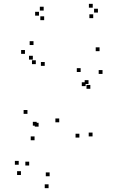

<svg xmlns="http://www.w3.org/2000/svg" viewBox="-20 -758 660 1000"><path d="M462 -47.5V-67.5H442V-47.5ZM514 -373V-393H494V-373ZM498.5 -491.5V-511.5H478.5V-491.5ZM400 -383V-403H380V-383ZM181 -98.5V-118.5H161V-98.5ZM171 -103.5V-123.5H151V-103.5ZM213 -415V-435H193V-415ZM154.5 -523.5V-543.5H134.5V-523.5ZM110 -477.5V-497.5H90V-477.5ZM166.5 -424V-444H146.5V-424ZM151 -447.5V-467.5H131V-447.5ZM123 -165V-185H103V-165ZM160 -27.5V-47.5H140V-27.5ZM288.5 -121V-141H268.5V-121ZM426 -309.5V-329.5H406V-309.5ZM450.5 -295.5V-315.5H430.5V-295.5ZM441 -320.5V-340.5H421V-320.5ZM393.5 -41.5V-61.5H373.5V-41.5ZM238.5 160V140H218.5V160ZM132 104V84H112V104ZM77.5 100V80H57.5V100ZM89 153.5V133.5H69V153.5ZM233 222V202H213V222ZM465.5 -663.5V-683.5H445.5V-663.5ZM490 -692.5V-712.5H470V-692.5ZM463 -718V-738H443V-718ZM207.5 -703V-723H187.5V-703ZM183 -676.5V-696.5H163V-676.5ZM210 -653V-673H190V-653Z"/></svg>

Font: Monaspace Radon Dots Var
Style: Regular
Weight: 400
Designer: Riley Cran and the Lettermatic Team
Version: Version 1.100 (Monaspace Radon Dots)